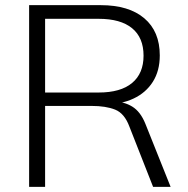

<svg xmlns="http://www.w3.org/2000/svg" viewBox="-20 -725 728 745"><path d="M93 0V-705H371Q480 -705 540 -654Q600 -603 600 -510Q600 -450 573 -407.5Q546 -365 498 -342.5Q450 -320 387 -320L406 -331H420Q461 -331 493 -311.5Q525 -292 544 -245L642 0H574L482 -234Q463 -285 427 -299.5Q391 -314 335 -314H155V0ZM155 -366H363Q448 -366 492.5 -403Q537 -440 537 -509Q537 -579 492.5 -615.5Q448 -652 363 -652H155Z"/></svg>

Font: Mulish ExtraLight Light
Style: Regular
Weight: 300
Version: Version 3.603